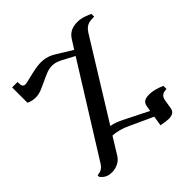

<svg xmlns="http://www.w3.org/2000/svg" viewBox="-130 -894 1150 1150"><g transform="rotate(45 445.0 -318.5)"><path d="M836 -64C836 -90 826 -132 789 -155L682 -221C684 -257 693 -292 712 -332L779 -478L842 -468C848 -504 850 -516 850 -530C850 -563 838 -580 811 -584L756 -593C729 -597 714 -613 714 -643V-647H687C670 -608 663 -576 663 -553C663 -503 680 -494 713 -489L737 -485L662 -335C649 -310 634 -274 633 -252L145 -554C100 -582 101 -614 101 -643V-647H77C65 -617 52 -592 52 -553C52 -525 57 -485 100 -458L157 -422L96 -323C63 -270 63 -220 78 -155L95 -82C101 -57 92 -46 62 -46H53V0H183C201 -38 200 -77 183 -115L145 -199C122 -249 126 -285 150 -329L189 -402L750 -52C784 -31 785 -7 787 10H801C817 -4 836 -21 836 -64Z"/></g></svg>

Font: Noto Serif Hebrew
Style: Regular
Weight: 400
Designer: Monotype Design Team
Foundry: Monotype Imaging Inc.
Version: Version 1.901